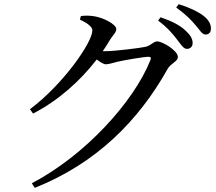

<svg xmlns="http://www.w3.org/2000/svg" viewBox="-20 -839 1040 923"><path d="M832 -648C851 -623 863 -604 878 -604C895 -604 906 -615 906 -632C906 -652 896 -670 872 -692C846 -717 805 -738 752 -756L740 -740C785 -707 812 -674 832 -648ZM919 -719C941 -694 951 -673 968 -673C985 -673 994 -684 994 -702C994 -723 984 -743 957 -764C932 -783 891 -803 839 -819L827 -803C875 -768 898 -744 919 -719ZM133 42 147 64C442 -53 646 -258 786 -508C801 -535 835 -543 835 -565C835 -596 761 -640 736 -640C717 -640 708 -621 680 -614C653 -608 532 -593 488 -593H474C487 -611 498 -630 509 -648C525 -674 539 -682 539 -700C539 -721 479 -754 432 -761C406 -765 387 -764 369 -762L364 -745C398 -729 424 -711 424 -693C424 -634 281 -431 124 -314L139 -293C259 -355 364 -448 445 -553C462 -540 478 -530 489 -530C504 -530 523 -537 544 -542C578 -550 672 -566 694 -566C704 -566 708 -562 703 -550C623 -349 389 -92 133 42Z"/></svg>

Font: Noto Serif KR Medium
Style: Regular
Weight: 500
Designer: Ryoko NISHIZUKA 西塚涼子 (kana & ideographs); Frank Grießhammer (Latin, Greek & Cyrillic); Wenlong ZHANG 张文龙 (bopomofo); San
Foundry: Adobe
Version: Version 2.001;hotconv 1.1.0;makeotfexe 2.6.0